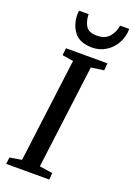

<svg xmlns="http://www.w3.org/2000/svg" viewBox="-179 -1039 770 1105"><g transform="rotate(20 205.5 -486.0)"><path d="M361 -743 357 -699 279 -688 198 -53 278 -41 275 0H11L16 -41L89 -53L170 -688L102 -699L107 -743ZM102 -948Q102 -965 104 -972H162Q163 -929 180.5 -900.5Q198 -872 248 -872Q299 -872 324.5 -902.5Q350 -933 355 -972H411Q411 -926 389.5 -886Q368 -846 330 -822Q292 -798 246 -798Q170 -798 136 -842Q102 -886 102 -948Z"/></g></svg>

Font: Koeln Type Serif
Style: Italic
Weight: 400
Italic angle: -8°
Designer: Eben Sorkin
Foundry: Eben Sorkin
Version: Version 2.002